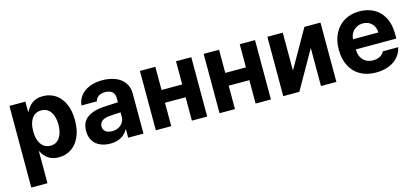

<svg xmlns="http://www.w3.org/2000/svg" viewBox="-61 -998 3588 1657"><g transform="rotate(-15 1733.5 -169.0)"><path d="M56.6 -530.3H199.2V-441.4H205.1Q223.1 -481.4 259.8 -509.3Q296.4 -537.1 356.4 -537.1Q416.5 -537.1 465.3 -506.1Q514.2 -475.1 542.7 -413.8Q571.3 -352.5 571.3 -264.6Q571.3 -178.7 543.2 -116.9Q515.1 -55.2 466.6 -23.2Q418 8.8 356.4 8.8Q297.4 8.8 260.5 -18.3Q223.6 -45.4 205.1 -85H201.2V199.2H56.6ZM310.5 -106.4Q364.7 -106.4 394.3 -149.9Q423.8 -193.4 423.8 -265.6Q423.8 -336.9 394.3 -379.4Q364.7 -421.9 310.5 -421.9Q256.8 -421.9 227.5 -380.1Q198.2 -338.4 198.2 -265.6Q198.2 -217.8 211.4 -181.9Q224.6 -146 250 -126.2Q275.4 -106.4 310.5 -106.4Z M836.9 -311.5Q890.6 -314.9 968.8 -318.4V-361.3Q967.8 -394.5 945.8 -413.1Q923.8 -431.6 883.8 -431.6Q847.7 -431.6 824.7 -416Q801.8 -400.4 795.9 -373H658.2Q662.6 -419.9 690.7 -457Q718.8 -494.1 769 -515.6Q819.3 -537.1 887.7 -537.1Q948.2 -537.1 999.3 -518.1Q1050.3 -499 1081.3 -458.7Q1112.3 -418.5 1112.3 -357.4V0H975.6V-73.2H971.7Q950.7 -34.7 911.9 -12.5Q873 9.8 816.4 9.8Q764.6 9.8 724.9 -8.1Q685.1 -25.9 662.4 -61.5Q639.6 -97.2 639.6 -148.4Q639.6 -230.5 694.8 -268.6Q750 -306.6 836.9 -311.5ZM857.4 -89.8Q889.6 -89.8 915.3 -103Q940.9 -116.2 955.1 -139.2Q969.2 -162.1 968.8 -189.5V-228Q945.8 -227.5 912.1 -225.6Q878.4 -223.6 860.4 -221.7Q822.3 -217.8 800.3 -200.2Q778.3 -182.6 778.3 -152.3Q778.3 -122.6 800 -106.2Q821.8 -89.8 857.4 -89.8Z M1360.4 -323.2H1544.9V-530.3H1681.6V0H1544.9V-209H1360.4V0H1222.7V-530.3H1360.4Z M1929.7 -323.2H2114.3V-530.3H2251V0H2114.3V-209H1929.7V0H1792V-530.3H1929.7Z M2692.4 -530.3H2835.9V0H2698.2V-339.8L2504.9 0H2361.3V-530.3H2499V-191.4Z M2927.7 -262.7Q2927.7 -344.2 2959.2 -406.5Q2990.7 -468.8 3048.8 -502.9Q3106.9 -537.1 3183.6 -537.1Q3254.9 -537.1 3311.3 -507.1Q3367.7 -477.1 3400.1 -416.5Q3432.6 -356 3432.6 -268.6V-227.5H3070.3Q3070.3 -188 3085.2 -158.7Q3100.1 -129.4 3127.7 -113.5Q3155.3 -97.7 3192.4 -97.7Q3228 -97.7 3253.9 -112.1Q3279.8 -126.5 3291 -151.4H3428.7Q3418.5 -102.5 3386.7 -65.9Q3355 -29.3 3304.4 -9.3Q3253.9 10.7 3189.5 10.7Q3108.9 10.7 3050 -22.5Q2991.2 -55.7 2959.5 -117.4Q2927.7 -179.2 2927.7 -262.7ZM3295.9 -318.4Q3295.9 -350.1 3282 -375.2Q3268.1 -400.4 3243.2 -414.6Q3218.3 -428.7 3186.5 -428.7Q3154.3 -428.7 3128.2 -414.1Q3102.1 -399.4 3086.7 -374Q3071.3 -348.6 3070.3 -318.4Z"/></g></svg>

Font: Pretendard JP
Style: Bold
Weight: 700
Designer: Base glyphs from Inter by Rasmus Andersson; Hangeul glyphs from Noto Sans CJK(Source Han Sans) by Jang Soo-young and Kan
Foundry: Kil Hyung-jin
Version: Version 1.309